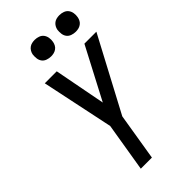

<svg xmlns="http://www.w3.org/2000/svg" viewBox="-288 -1026 1100 1100"><g transform="rotate(-45 262.0 -476.0)"><path d="M149 0 198 -297 106 -735H203L263 -422L427 -735H524L286 -287L239 0ZM441 -818Q425 -818 409.5 -823.5Q394 -829 385 -841Q376 -853 374 -869Q372 -885 374 -901Q376 -912 382 -922.5Q388 -933 397.5 -940Q407 -947 418.5 -949.5Q430 -952 441 -952Q457 -952 472 -946.5Q487 -941 496 -929Q505 -917 507.5 -901Q510 -885 507 -869Q505 -858 499.5 -847.5Q494 -837 484 -830Q474 -823 463 -820.5Q452 -818 441 -818ZM241 -818Q225 -818 209.5 -823.5Q194 -829 185 -841Q176 -853 174 -869Q172 -885 174 -901Q176 -912 182 -922.5Q188 -933 197.5 -940Q207 -947 218.5 -949.5Q230 -952 241 -952Q257 -952 272 -946.5Q287 -941 296 -929Q305 -917 307.5 -901Q310 -885 307 -869Q305 -858 299.5 -847.5Q294 -837 284 -830Q274 -823 263 -820.5Q252 -818 241 -818Z"/></g></svg>

Font: Iosevka SS18 Medium
Style: Italic
Weight: 500
Italic angle: -9°
Monospace: yes
Designer: Belleve Invis
Foundry: Belleve Invis
Version: Version 25.1.1; ttfautohint (v1.8.4)